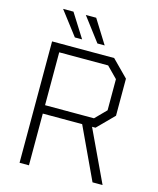

<svg xmlns="http://www.w3.org/2000/svg" viewBox="-135 -1032 929 1126"><g transform="rotate(15 330.0 -469.0)"><path d="M216 -794 106 -938H169L260 -794ZM353 -794 244 -938H307L397 -794ZM93 0V-737H470L568 -638V-413L470 -314H449L597 0H536L389 -314H150V0ZM150 -365H447L512 -431V-620L447 -686H150Z"/></g></svg>

Font: Tomorrow Light
Style: Regular
Weight: 300
Designer: Tony de Marco, Monica Rizzolli
Foundry: Just in Type
Version: Version 2.002